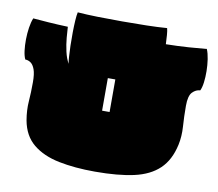

<svg xmlns="http://www.w3.org/2000/svg" viewBox="-92 -964 1260 1109"><g transform="rotate(10 538.0 -409.5)"><path d="M533 35Q414 35 320.5 16Q227 -3 168 -51.5Q109 -100 93 -188Q83 -246 87 -299Q91 -352 91 -411Q91 -460 81.5 -486Q72 -512 57 -522.5Q42 -533 25 -533Q16 -551 12 -582Q8 -613 8.5 -648.5Q9 -684 14 -717.5Q19 -751 29 -775Q63 -772 119 -768Q175 -764 234 -762Q235 -738 238.5 -698.5Q242 -659 251 -619Q260 -579 276 -552Q273 -563 271 -591.5Q269 -620 268 -657.5Q267 -695 267.5 -734Q268 -773 270 -805Q272 -837 276 -854Q327 -850 395 -848.5Q463 -847 537 -847Q611 -847 680 -848.5Q749 -850 800 -854Q804 -841 806 -814.5Q808 -788 809 -761Q877 -762 942.5 -766.5Q1008 -771 1047 -775Q1057 -751 1062 -717.5Q1067 -684 1067.5 -648.5Q1068 -613 1064 -582Q1060 -551 1051 -533Q1026 -532 1005.5 -511Q985 -490 985 -431Q985 -368 989 -310.5Q993 -253 982 -202Q962 -110 907.5 -58Q853 -6 761 14.5Q669 35 533 35ZM513 -319H557V-510H513Z"/></g></svg>

Font: Oi
Style: Regular
Weight: 400
Designer: Kostas Bartsokas, Mohamad Dakak
Foundry: Foundry5
Version: Version 4.000